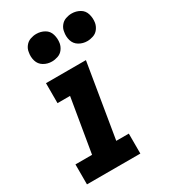

<svg xmlns="http://www.w3.org/2000/svg" viewBox="-188 -852 827 941"><g transform="rotate(-30 225.5 -381.5)"><path d="M20 0H322V-113H251L320 -530H94V-417H165L114 -113H20ZM373 -607Q390 -607 407.5 -613Q425 -619 436 -634Q447 -649 450 -666Q454 -691 447 -715Q440 -739 419 -751Q398 -763 373 -763Q356 -763 339 -757Q322 -751 310.5 -736Q299 -721 297 -704Q292 -679 299 -655.5Q306 -632 327 -619.5Q348 -607 373 -607ZM173 -607Q190 -607 207.5 -613Q225 -619 236 -634Q247 -649 250 -666Q254 -691 247 -715Q240 -739 219 -751Q198 -763 173 -763Q156 -763 139 -757Q122 -751 110.5 -736Q99 -721 97 -704Q92 -679 99 -655.5Q106 -632 127 -619.5Q148 -607 173 -607Z"/></g></svg>

Font: Iosevka Sparkle XBdObl
Style: Regular
Weight: 800
Italic angle: -9°
Designer: Belleve Invis
Foundry: Belleve Invis
Version: Version 4.5.0; ttfautohint (v1.8.3)